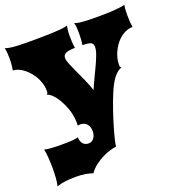

<svg xmlns="http://www.w3.org/2000/svg" viewBox="-148 -640 962 1027"><g transform="rotate(-20 332.5 -126.5)"><path d="M4.9 58.6Q10.7 61 21.5 62.5Q32.2 64 45.9 64.9Q59.6 65.9 75 66.2Q90.3 66.4 105.5 66.4Q120.6 66.4 135 66.2Q149.4 65.9 161.6 64.9Q173.8 64 183.1 62.5Q192.4 61 196.8 58.6Q196.8 82 208.5 95.9Q220.2 109.9 240.7 109.9Q259.3 109.9 271 94.2Q282.7 78.6 282.7 55.7Q282.7 28.8 268.8 13.7Q254.9 -1.5 231.4 -1.5Q224.6 -1.5 217.3 0Q217.8 -3.4 218 -8.1Q218.3 -12.7 218.3 -16.6Q218.3 -37.6 212.4 -66.9Q206.5 -96.2 189.9 -130.4Q172.9 -165.5 154.3 -186.3Q135.7 -207 117.7 -212.4Q126 -215.3 126 -227.5Q126 -233.9 125.2 -244.9Q124.5 -255.9 120.6 -270.3Q116.7 -284.7 108.9 -301.8Q101.1 -318.8 86.4 -337.4Q78.1 -348.1 67.4 -358.4Q56.6 -368.7 44.2 -377Q31.7 -385.3 18.6 -390.4Q5.4 -395.5 -7.8 -395.5Q-5.4 -409.7 -3.7 -426.5Q-2 -443.4 -2 -463.9Q-2 -499 -7.8 -522.5Q-0.5 -519.5 9.5 -517.3Q19.5 -515.1 34.7 -513.4Q49.8 -511.7 71.3 -511Q92.8 -510.3 123 -510.3Q154.3 -510.3 188.7 -510.5Q223.1 -510.7 254.4 -512Q285.6 -513.2 310.3 -515.6Q335 -518.1 346.7 -522.5Q343.8 -510.3 342.3 -496.1Q340.8 -481.9 340.8 -463.9Q340.8 -422.9 345.7 -395.5Q309.1 -395.5 293.2 -387.7Q277.3 -379.9 277.3 -362.8Q277.3 -349.6 286.1 -327.6Q294.9 -305.7 308.1 -277.6Q321.3 -249.5 335.9 -216.8Q350.6 -184.1 362.3 -149.4Q375 -180.2 390.1 -211.2Q405.3 -242.2 418.2 -270.3Q431.2 -298.3 439.9 -322.5Q448.7 -346.7 448.7 -364.3Q448.7 -383.8 434.6 -389.6Q420.4 -395.5 388.2 -395.5Q393.1 -422.9 393.1 -463.9Q393.1 -499 387.2 -522.5Q393.6 -518.1 408.9 -515.6Q424.3 -513.2 444.6 -512Q464.8 -510.7 487.8 -510.5Q510.7 -510.3 531.7 -510.3Q550.3 -510.3 572.8 -511Q595.2 -511.7 615.7 -513.4Q636.2 -515.1 652.1 -517.3Q668 -519.5 673.3 -522.5Q670.4 -510.3 669.4 -496.1Q668.5 -481.9 668.5 -463.9Q668.5 -422.9 673.3 -395.5Q645.5 -395.5 618.7 -379.4Q591.8 -363.3 571.3 -334Q559.6 -316.9 552.5 -301Q545.4 -285.2 541.7 -271.2Q538.1 -257.3 537.1 -246.1Q536.1 -234.9 536.1 -227.5Q536.1 -215.3 544.4 -212.4Q523.4 -206.5 502.4 -182.1Q481.4 -157.7 460 -108.9Q452.1 -90.8 442.4 -65.4Q432.6 -40 422.9 -11.5Q413.1 17.1 404.1 46.6Q395 76.2 387.9 101.8Q380.9 127.4 376.5 147Q372.1 166.5 372.1 175.8Q358.4 177.2 337.4 183.1Q316.4 189 293.5 200.2Q270.5 211.4 248 228.3Q225.6 245.1 209 268.6Q191.4 261.7 166.5 257.8Q141.6 253.9 111.8 253.9Q79.6 253.9 52.5 257.6Q25.4 261.2 4.9 268.6Q7.3 260.3 9 248.5Q10.7 236.8 11.7 223.4Q12.7 210 13.2 195.6Q13.7 181.2 13.7 168Q13.7 151.9 12.9 136Q12.2 120.1 11.2 105.7Q10.3 91.3 8.5 79.3Q6.8 67.4 4.9 58.6Z"/></g></svg>

Font: Arbutus
Style: Regular
Weight: 400
Designer: Karolina Lach
Foundry: Sorkin Type Co.
Version: Version 1.003